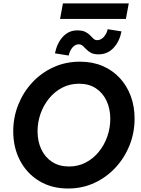

<svg xmlns="http://www.w3.org/2000/svg" viewBox="-20 -1084 816 1111"><path d="M374 6.8Q278.8 6.8 207.3 -36.4Q135.7 -79.6 96.2 -154.5Q56.6 -229.5 56.6 -324.2Q56.6 -405.3 85.7 -478Q114.7 -550.8 167 -606.9Q219.2 -663.1 289.6 -695.1Q359.9 -727.1 442.9 -727.1Q515.6 -727.1 573.7 -702.1Q631.8 -677.2 673.1 -632.6Q714.4 -587.9 736.6 -528.1Q758.8 -468.3 758.8 -397.9Q758.8 -315.9 729.5 -242.9Q700.2 -169.9 647.9 -113.8Q595.7 -57.6 525.9 -25.4Q456.1 6.8 374 6.8ZM379.4 -120.6Q432.6 -120.6 476.3 -143.6Q520 -166.5 551.8 -205.6Q583.5 -244.6 600.8 -293.9Q618.2 -343.3 618.2 -396Q618.2 -454.1 596.7 -500.2Q575.2 -546.4 534.9 -573Q494.6 -599.6 437.5 -599.6Q384.3 -599.6 340.1 -576.7Q295.9 -553.7 263.9 -514.4Q231.9 -475.1 214.6 -426Q197.3 -377 197.3 -324.2Q197.3 -266.1 219 -220Q240.7 -173.8 281.5 -147.2Q322.3 -120.6 379.4 -120.6ZM377.4 -762.7 297.9 -775.4Q310.5 -835.9 344.5 -872.1Q378.4 -908.2 426.8 -908.2Q456.1 -908.2 473.4 -899.7Q490.7 -891.1 501.2 -879.9Q511.7 -868.7 520.8 -860.1Q529.8 -851.6 542.5 -851.6Q564 -851.6 581.1 -870.8Q598.1 -890.1 603 -915L683.1 -902.3Q671.4 -843.3 636.5 -806.4Q601.6 -769.5 550.8 -769.5Q522.9 -769.5 506.6 -778.3Q490.2 -787.1 479.5 -798.6Q468.8 -810.1 459 -818.8Q449.2 -827.6 435.1 -827.6Q415.5 -827.6 399.7 -809.6Q383.8 -791.5 377.4 -762.7ZM327.6 -974.6 344.2 -1064.5H725.1L708.5 -974.6Z"/></svg>

Font: Reddit Sans
Style: Bold Italic
Weight: 700
Italic angle: -11.25°
Designer: Stephen Hutchings
Version: Version 1.013